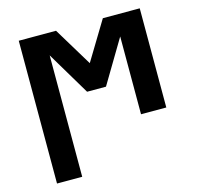

<svg xmlns="http://www.w3.org/2000/svg" viewBox="-112 -663 1046 1021"><g transform="rotate(-15 411.0 -153.0)"><path d="M78.1 240.2V-545.9H283.2L412.1 -333L541 -545.9H744.1V0H605V-428.2L462.9 -189.9H358.9L216.8 -428.2V240.2Z"/></g></svg>

Font: Droid Sans Thai
Style: Bold
Weight: 700
Designer: Steve Matteson
Foundry: Ascender Corporation
Version: Version 1.00